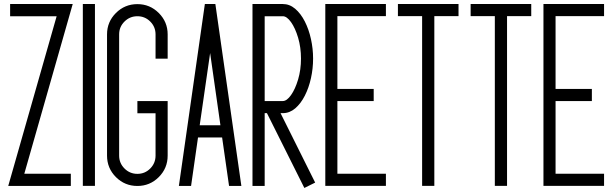

<svg xmlns="http://www.w3.org/2000/svg" viewBox="-20 -907 3022 945"><path d="M328.6 8.3H20.5L258.8 -827.1H29.8V-887.2H337.9L99.6 -51.8H328.6Z M447.3 7.8H387.7V-887.2H447.3Z M656.2 8.3Q594.2 8.3 550.5 -35.4Q506.8 -79.1 506.8 -141.1V-737.8Q506.8 -799.3 550.5 -843Q594.2 -886.7 656.2 -886.7Q717.8 -886.7 761.5 -843Q805.2 -799.3 805.2 -737.8V-618.2H745.6V-737.8Q745.6 -774.9 719.5 -801Q693.4 -827.1 656.2 -827.1Q619.1 -827.1 592.8 -801Q566.4 -774.9 566.4 -737.8V-141.1Q566.4 -104 592.8 -77.6Q619.1 -51.3 656.2 -51.3Q693.4 -51.3 719.5 -77.6Q745.6 -104 745.6 -141.1V-349.6H656.2V-409.7H805.2V-141.1Q805.2 -79.1 761.5 -35.4Q717.8 8.3 656.2 8.3Z M1168 8.3H1107.4L1073.2 -230.5H954.6L920.4 8.3H860.4L988.3 -887.2H1040ZM1064.9 -290.5 1014.2 -646 962.9 -290.5Z M1478 18.1 1293.9 -350.1H1282.7V8.3H1222.7V-887.2H1372.1Q1405.3 -887.2 1432.9 -863.8Q1460.4 -840.3 1480.2 -801.5Q1500 -762.7 1510.5 -714.8Q1521 -667 1521 -618.7Q1521 -569.8 1510.5 -522.2Q1500 -474.6 1480.2 -435.8Q1460.4 -397 1432.9 -373.5Q1405.3 -350.1 1372.1 -350.1H1360.8L1531.2 -8.3ZM1372.1 -409.7Q1391.6 -409.7 1412.4 -439Q1433.1 -468.3 1447.3 -515.9Q1461.4 -563.5 1461.4 -618.7Q1461.4 -673.8 1447.3 -721.4Q1433.1 -769 1412.4 -798.1Q1391.6 -827.1 1372.1 -827.1H1282.7V-409.7Z M1879.4 7.8H1581.1V-887.2H1879.4V-827.6H1640.6V-469.2H1819.3V-409.7H1640.6V-51.8H1879.4Z M2117.7 7.8H2057.6V-827.6H1938.5V-887.2H2236.8V-827.6H2117.7Z M2475.6 7.8H2415.5V-827.6H2296.4V-887.2H2594.7V-827.6H2475.6Z M2953.1 7.8H2654.8V-887.2H2953.1V-827.6H2714.4V-469.2H2893.1V-409.7H2714.4V-51.8H2953.1Z"/></svg>

Font: Ignotum
Style: Regular
Weight: 400
Designer: GGBot
Version: 0.10